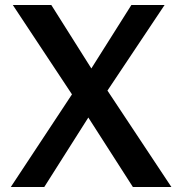

<svg xmlns="http://www.w3.org/2000/svg" viewBox="-20 -743 724 763"><path d="M661 0 407 -383 634 -723H502L343 -471L184 -723H31L266 -368L23 0H156L331 -276L508 0Z"/></svg>

Font: United Sans SemiBold
Style: Regular
Weight: 600
Designer: Pablo Impallari, Rodrigo Fuenzalida (Modified by Dan O. Williams)
Version: Version 1.000;PS 001.000;hotconv 1.0.88;makeotf.lib2.5.64775